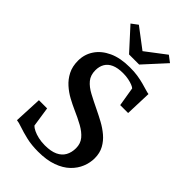

<svg xmlns="http://www.w3.org/2000/svg" viewBox="-290 -1068 1175 1175"><g transform="rotate(45 297.5 -481.0)"><path d="M287.5 11Q230 11 185 0.2Q140 -10.5 108.5 -21.5Q77 -32.5 60.5 -34L69 -215.5H140L159.5 -86Q169 -76 188 -66.8Q207 -57.5 233.2 -51.5Q259.5 -45.5 290 -45.5Q342 -45.5 374.5 -60.8Q407 -76 422.2 -103.8Q437.5 -131.5 437.5 -168.5Q437.5 -208 414.8 -235.5Q392 -263 352.8 -284.8Q313.5 -306.5 263 -328.5Q232.5 -342 198.5 -360.5Q164.5 -379 134.8 -405.5Q105 -432 86 -469Q67 -506 67 -556Q67 -611 96.8 -655.2Q126.5 -699.5 182.8 -725.5Q239 -751.5 320 -751.5Q358 -752 389.2 -747Q420.5 -742 445.2 -735.2Q470 -728.5 487.8 -723Q505.5 -717.5 516.5 -716L510.5 -546H442L421.5 -670Q416 -675.5 401 -681.8Q386 -688 364.2 -692.5Q342.5 -697 316.5 -697Q271 -697 241.5 -684Q212 -671 197.8 -646.8Q183.5 -622.5 183.5 -589.5Q183.5 -546.5 206.5 -518.8Q229.5 -491 269.5 -469.8Q309.5 -448.5 359.5 -424.5Q393 -408.5 428.5 -389.2Q464 -370 494.2 -344.5Q524.5 -319 543.2 -285Q562 -251 562 -205.5Q562 -167 546.5 -128.5Q531 -90 498.5 -58.5Q466 -27 413.8 -8Q361.5 11 287.5 11ZM261 -803.5 133.5 -943.5 175 -974.5 305 -876 434.5 -974.5 476 -943 348.5 -803.5Z"/></g></svg>

Font: Merriweather 24pt SemiBold
Style: Regular
Weight: 600
Designer: Eben Sorkin
Foundry: Eben Sorkin
Version: Version 2.100